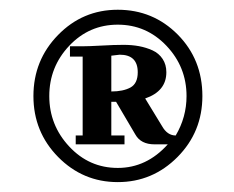

<svg xmlns="http://www.w3.org/2000/svg" viewBox="-20 -720 475 390"><path d="M219.2 -700.2Q291 -700.2 341.1 -649.7Q391.1 -599.1 391.1 -524.9Q391.1 -452.1 340.6 -401.1Q290 -350.1 219.2 -350.1Q148.4 -350.1 98.1 -401.1Q47.9 -452.1 47.9 -524.9Q47.9 -597.7 97.9 -648.9Q147.9 -700.2 219.2 -700.2ZM219.2 -378.9Q277.8 -378.9 320.8 -426.8H293.9Q266.1 -426.8 254.9 -446.8L215.8 -513.2H206.1V-444.8H232.9V-426.8H133.8V-444.8H147.9V-605H122.1V-626H147.9Q160.2 -626 186 -627.4Q211.9 -628.9 231 -628.9Q248 -628.9 262.5 -626.2Q276.9 -623.5 289.8 -617.7Q302.7 -611.8 310.3 -600.3Q317.9 -588.9 317.9 -573.2Q317.9 -534.7 274.9 -520L309.1 -463.9Q319.8 -444.8 336.9 -444.8Q358.9 -481.9 358.9 -524.9Q358.9 -584 318.1 -627Q277.3 -669.9 219.2 -669.9Q161.1 -669.9 120.6 -627Q80.1 -584 80.1 -524.9Q80.1 -465.8 120.6 -422.4Q161.1 -378.9 219.2 -378.9ZM206.1 -534.2Q230 -534.2 244.9 -542.2Q259.8 -550.3 259.8 -573.2Q259.8 -608.9 223.1 -608.9L206.1 -606.9Z"/></svg>

Font: Dehuti Alt
Style: Bold
Weight: 700
Version: Version 1.2